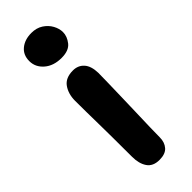

<svg xmlns="http://www.w3.org/2000/svg" viewBox="-250 -766 800 800"><g transform="rotate(-45 149.5 -366.0)"><path d="M149 10Q111 10 94 -15Q77 -40 77 -80Q77 -149 76.5 -197Q76 -245 75.5 -280.5Q75 -316 74.5 -347Q74 -378 74 -413Q74 -453 93.5 -481Q113 -509 157 -509Q187 -509 205.5 -488.5Q224 -468 225 -427Q225 -406 224 -369.5Q223 -333 222 -288.5Q221 -244 219.5 -199Q218 -154 217 -116Q216 -78 216 -56Q216 -27 200 -8.5Q184 10 149 10ZM161 -579Q114 -579 85 -604Q56 -629 56 -665Q56 -701 81 -721.5Q106 -742 145 -742Q175 -742 196.5 -728Q218 -714 229.5 -693Q241 -672 241 -651Q241 -626 222.5 -602.5Q204 -579 161 -579Z"/></g></svg>

Font: Shantell Sans Normal
Style: Regular
Weight: 600
Designer: Stephen Nixon, Anya Danilova, Shantell Martin
Foundry: Arrow Type
Version: Version 1.009;[a7da0bfa3]